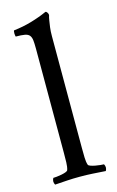

<svg xmlns="http://www.w3.org/2000/svg" viewBox="-108 -724 469 772"><g transform="rotate(-15 126.0 -337.5)"><path d="M89 -545Q89 -567 87.5 -580Q86 -593 80 -600.5Q74 -608 60.5 -610.5Q47 -613 23 -613Q23 -613 22 -617Q21 -621 21 -625.5Q21 -630 21.5 -634.5Q22 -639 24 -639Q61 -643 97 -653.5Q133 -664 164 -678Q168 -678 171.5 -672.5Q175 -667 175 -662Q172 -653 170 -640Q168 -629 166 -613Q164 -597 164 -577V-113Q164 -91 164.5 -72Q165 -53 169 -41Q170 -37 178.5 -34Q187 -31 197.5 -29Q208 -27 218 -26Q228 -25 233 -25Q241 -11 233 3Q202 1 178.5 -0.5Q155 -2 126 -2Q97 -2 74.5 -0.5Q52 1 22 3Q14 -11 22 -25Q27 -25 36.5 -26Q46 -27 56.5 -29Q67 -31 75 -34Q83 -37 84 -41Q88 -53 88.5 -72Q89 -91 89 -113Z"/></g></svg>

Font: Vermiglione
Style: Regular
Weight: 400
Version: Version 1.000